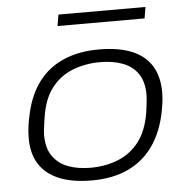

<svg xmlns="http://www.w3.org/2000/svg" viewBox="-51 -750 795 813"><g transform="rotate(-5 346.0 -344.0)"><path d="M307 12Q225 12 169 -11Q113 -34 84.5 -78.5Q56 -123 56 -189Q56 -218 60 -244.5Q64 -271 70 -296Q88 -375 129.5 -429Q171 -483 235.5 -510.5Q300 -538 384 -538Q468 -538 524 -515Q580 -492 608 -446.5Q636 -401 636 -334Q636 -314 633.5 -294Q631 -274 627 -253Q610 -167 568.5 -108Q527 -49 461.5 -18.5Q396 12 307 12ZM307 -42Q369 -42 422.5 -63Q476 -84 512 -130Q548 -176 561 -253Q564 -274 565.5 -287.5Q567 -301 568 -311Q569 -321 569 -329Q569 -385 545.5 -419Q522 -453 480.5 -468.5Q439 -484 385 -484Q323 -484 269.5 -463.5Q216 -443 179.5 -397Q143 -351 131 -273Q128 -253 126 -239Q124 -225 123 -215Q122 -205 122 -197Q122 -141 146 -107Q170 -73 211 -57.5Q252 -42 307 -42ZM219 -652 227 -700H597L589 -652Z"/></g></svg>

Font: Archivo Expanded ExtraLight
Style: Italic
Weight: 250
Width: 7
Italic angle: -10°
Designer: Hector Gatti
Foundry: Omnibus-Type
Version: Version 2.001